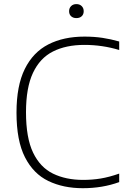

<svg xmlns="http://www.w3.org/2000/svg" viewBox="-20 -932 639 960"><path d="M394 9Q296.5 9 221.8 -27Q147 -63 104.8 -145.8Q62.5 -228.5 62.5 -369Q62.5 -503.5 104 -587.2Q145.5 -671 221.8 -710Q298 -749 402.5 -749Q450 -749 492 -742.8Q534 -736.5 576 -724.5V-682Q492 -707.5 402 -707.5Q310 -707.5 244.8 -674.5Q179.5 -641.5 144.8 -567.5Q110 -493.5 110 -371Q110 -242.5 145.5 -168.8Q181 -95 245.2 -63.8Q309.5 -32.5 395.5 -32.5Q441.5 -32.5 483.8 -39.5Q526 -46.5 576 -64V-21.5Q492.5 9 394 9ZM362 -841.5Q345.5 -841.5 335.5 -850.8Q325.5 -860 325.5 -876Q325.5 -891.5 335.5 -901.5Q345.5 -911.5 362 -911.5Q378.5 -911.5 388.5 -901.5Q398.5 -891.5 398.5 -876Q398.5 -860 388.5 -850.8Q378.5 -841.5 362 -841.5Z"/></svg>

Font: Encode Sans Semi Expanded ExtraLight
Style: Regular
Weight: 200
Width: 6
Designer: Multiple Designers
Foundry: Impallari Type
Version: Version 3.000; ttfautohint (v1.8.3) -l 8 -r 50 -G 200 -x 14 